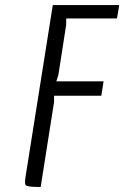

<svg xmlns="http://www.w3.org/2000/svg" viewBox="-20 -740 492 760"><path d="M133 0Q85 0 81 -8Q79 -12 79 -20Q79 -28 82 -46L189 -720H452L443 -667H242V-642L211 -443L203 -418H390L381 -361H194V-336L141 0Z"/></svg>

Font: Economica
Style: Italic
Weight: 400
Designer: Vicente Lamonaca
Foundry: Vicente Lamonaca
Version: Version 1.100